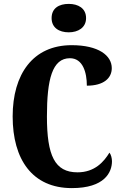

<svg xmlns="http://www.w3.org/2000/svg" viewBox="-20 -956 631 986"><path d="M333 -790C381 -790 422 -814 422 -863C422 -914 381 -936 333 -936C283 -936 245 -914 245 -863C245 -814 283 -790 333 -790ZM349 10C517 10 555 -71 555 -128C555 -143 550 -163 542 -172C514 -126 467 -71 378 -71C261 -71 221 -157 221 -358C221 -548 248 -657 339 -657C406 -657 426 -583 426 -516C513 -516 554 -555 554 -606C554 -671 486 -724 348 -724C149 -724 45 -575 45 -358C45 -137 146 10 349 10Z"/></svg>

Font: Noto Serif Georgian ExtraCondensed Black
Style: Regular
Weight: 900
Width: 2
Designer: Monotype Design Team, Akaki Razmadze
Foundry: Google LLC
Version: Version 2.003